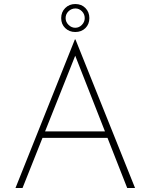

<svg xmlns="http://www.w3.org/2000/svg" viewBox="-20 -934 747 954"><path d="M57 0 352 -738H355L651 0H612L344 -682L368 -693L92 0ZM190 -281H519L527 -249H183ZM284 -844Q284 -874 304 -894Q324 -914 354 -914Q385 -914 404.5 -894Q424 -874 424 -844Q424 -814 404.5 -794.5Q385 -775 354 -775Q324 -775 304 -794.5Q284 -814 284 -844ZM306 -844Q306 -825 320.5 -810.5Q335 -796 354 -796Q373 -796 387 -810.5Q401 -825 401 -844Q401 -864 387 -878Q373 -892 355 -892Q335 -892 320.5 -878Q306 -864 306 -844Z"/></svg>

Font: Josefin Sans ExtraLight
Style: Regular
Weight: 250
Designer: Santiago Orozco
Foundry: Typemade
Version: Version 2.000